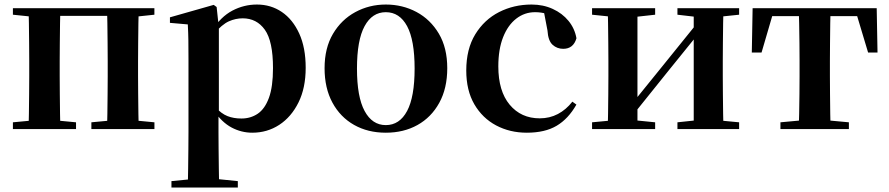

<svg xmlns="http://www.w3.org/2000/svg" viewBox="-20 -572 3939 851"><path d="M105.9 0Q107.6 -25.5 108.1 -67.5Q108.6 -109.6 109.1 -154.8Q109.6 -200 109.6 -234.8V-301.2Q109.6 -335.7 109.1 -381.1Q108.6 -426.5 108.1 -468.7Q107.6 -511 105.9 -535.7H247.6Q246.6 -510.7 246.1 -468.5Q245.6 -426.3 245.1 -381Q244.6 -335.6 244.6 -301.2V-234.8Q244.6 -200 245.1 -154.8Q245.6 -109.6 246.1 -67.5Q246.6 -25.5 247.6 0ZM454.4 0Q455.4 -25.5 455.9 -67.5Q456.4 -109.6 456.9 -154.8Q457.4 -200 457.4 -234.8V-301.2Q457.4 -335.6 456.9 -381Q456.4 -426.3 455.9 -468.5Q455.4 -510.7 454.4 -535.7H594.9Q593.9 -510.7 593.4 -468.5Q592.9 -426.3 592.4 -381Q591.9 -335.6 591.9 -301.2V-234.8Q591.9 -200 592.4 -154.8Q592.9 -109.6 593.4 -67.5Q593.9 -25.5 594.9 0ZM37.2 0V-29.9L147 -40.2H208.6L317 -29.9V0ZM385 0V-29.9L494.5 -40.2H557.1L664.5 -29.9V0ZM37.2 -506.8V-535.7H176.9V-495.5H147ZM525.4 -495.5V-535.7H664.3V-506.8L557.1 -495.5ZM176.9 -501.8V-535.7H525.4V-501.8Z M739.9 259.3V230.8L849 220.1H928.4L1034.1 230.8V259.3ZM812.4 259.3Q813.4 217.3 813.9 174.2Q814.4 131 814.9 89.9Q815.4 48.8 815.4 13.8V-308.7Q815.4 -358.5 814.9 -393Q814.4 -427.5 812.4 -463.8L733.2 -470.7V-495.2L927.2 -550.4L940.2 -540.9L948.8 -460.8L950.1 -455V-75.6L948.4 -63V13Q948.4 47.8 948.9 89.3Q949.4 130.8 949.9 174Q950.4 217.3 951.4 259.3ZM1098.1 16.2Q1050 16.2 1006.7 -6.7Q963.4 -29.6 927.3 -82.3H915.1L933.6 -97.8Q961.5 -67.8 988.5 -57.3Q1015.6 -46.7 1050.1 -46.7Q1090.7 -46.7 1122.3 -67.9Q1153.8 -89.1 1171.9 -138.2Q1190 -187.4 1190 -270.1Q1190 -389.4 1153.9 -440.1Q1117.8 -490.8 1055.6 -490.8Q1024.3 -490.8 994.4 -477.5Q964.5 -464.2 927 -421.1L912.1 -437.5H920.5Q958.3 -497.6 1009.7 -524.8Q1061.1 -551.9 1118.6 -551.9Q1180.4 -551.9 1228.9 -519.1Q1277.5 -486.2 1306.2 -423.5Q1334.9 -360.9 1334.9 -271.4Q1334.9 -182.3 1303 -117.9Q1271.1 -53.5 1217.7 -18.6Q1164.3 16.2 1098.1 16.2Z M1690 16.2Q1610.7 16.2 1549.5 -18.3Q1488.3 -52.8 1453.5 -117Q1418.6 -181.2 1418.6 -269.8Q1418.6 -359.1 1455.8 -422Q1493 -484.9 1554.9 -518.4Q1616.8 -551.9 1690 -551.9Q1764.1 -551.9 1826.1 -518.8Q1888 -485.6 1925.2 -422.7Q1962.4 -359.8 1962.4 -269.8Q1962.4 -180.5 1927 -116.3Q1891.6 -52 1830.4 -17.9Q1769.2 16.2 1690 16.2ZM1690 -17.5Q1751 -17.5 1784.4 -80.1Q1817.7 -142.6 1817.7 -268.1Q1817.7 -394.2 1784.4 -456.1Q1751 -518 1690 -518Q1629.7 -518 1596 -456.1Q1562.2 -394.2 1562.2 -268.1Q1562.2 -142.6 1596 -80.1Q1629.7 -17.5 1690 -17.5Z M2315.1 16.2Q2240.1 16.2 2179.2 -16Q2118.3 -48.3 2082.4 -109.8Q2046.6 -171.4 2046.6 -259.7Q2046.6 -354.7 2086.5 -419.9Q2126.4 -485 2192.1 -518.5Q2257.9 -551.9 2336 -551.9Q2387.5 -551.9 2429.8 -532.5Q2472.2 -513.2 2499.8 -479.5Q2527.4 -445.8 2535 -402.4Q2521.4 -355.6 2476.4 -355.6Q2448.9 -355.6 2429.1 -373.6Q2409.4 -391.6 2406.6 -436.8L2388.8 -530.1L2456.7 -486.3Q2427.8 -503.2 2403.1 -510.6Q2378.4 -518 2351.6 -518Q2305.2 -518 2268.2 -489.4Q2231.1 -460.7 2209.9 -407.1Q2188.7 -353.5 2188.7 -277.6Q2188.7 -168.4 2239 -108Q2289.4 -47.5 2372.2 -47.5Q2416.5 -47.5 2452.8 -66.7Q2489.2 -85.9 2516.9 -121.4L2534.8 -108.4Q2499.1 -45.4 2447.3 -14.6Q2395.5 16.2 2315.1 16.2Z M2604.2 0V-29.9L2713 -40.2H2781.4L2883.8 -29.9V0ZM2982.6 0V-29.9L3079.5 -40.2H3147.3L3256 -29.9V0ZM2672.9 0Q2674.6 -25.5 2675.1 -67.4Q2675.6 -109.4 2676.1 -154.7Q2676.6 -200 2676.6 -234.8V-301.2Q2676.6 -335.7 2676.1 -381Q2675.6 -426.4 2675.1 -468.7Q2674.6 -511 2672.9 -535.7H2805.4V0ZM2776.7 -51.6 2728.4 -77.8H2753.4L2912.6 -274.4L3083 -485.4L3130.7 -460.9H3106.5L2942.2 -257.7ZM3054.8 0V-535.7H3186.6Q3185.6 -511 3185.1 -468.7Q3184.6 -426.4 3184.1 -381Q3183.6 -335.7 3183.6 -301.2V-234.8Q3183.6 -200 3184.1 -154.7Q3184.6 -109.4 3185.1 -67.4Q3185.6 -25.5 3186.6 0ZM2604.2 -506.8V-535.7H2883.8V-506.8L2781.7 -495.5H2714ZM2982.6 -506.8V-535.7H3256V-506.8L3147.5 -495.5H3079.8Z M3312.2 -339.1 3315.8 -535.7H3865.8L3869.4 -339.1H3827.7L3769.1 -534.2L3835 -500.4H3346.6L3412.5 -534.2L3355.4 -339.1ZM3439.1 0V-29.9L3550.7 -40.2H3631.6L3742.5 -29.9V0ZM3520.2 0Q3521.2 -25.5 3522.1 -67.4Q3522.9 -109.4 3523.4 -154.7Q3523.9 -200 3523.9 -234.8V-301.2Q3523.9 -335.7 3523.4 -381Q3522.9 -426.4 3522.1 -468.7Q3521.2 -511 3520.2 -535.7H3661.4Q3660.4 -511 3659.9 -468.7Q3659.4 -426.4 3658.9 -381Q3658.4 -335.7 3658.4 -301.2V-234.8Q3658.4 -200 3658.9 -154.7Q3659.4 -109.4 3659.9 -67.4Q3660.4 -25.5 3661.4 0Z"/></svg>

Font: Early Summer Mincho VF
Style: Regular
Weight: 250
Designer: GuiWonder
Version: Version 1.002